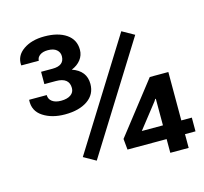

<svg xmlns="http://www.w3.org/2000/svg" viewBox="-104 -839 1018 956"><g transform="rotate(-15 405.0 -361.0)"><path d="M295.4 -57.1 232.9 -92.3 580.1 -647.9 642.6 -612.8ZM659.2 0V-70.8H457.5L452.1 -127L658.2 -391.1H753.9V-141.6H808.1V-70.8H753.9V0ZM550.3 -141.6H659.2V-278.3L656.2 -278.8L649.9 -268.6ZM203.1 -320.3Q136.2 -320.3 90.8 -349.9Q45.4 -379.4 48.3 -434.1L48.8 -437H139.2Q139.2 -416 155.8 -403.6Q172.4 -391.1 201.7 -391.1Q233.4 -391.1 251.5 -403.8Q269.5 -416.5 269.5 -438.5Q269.5 -492.7 201.2 -492.7H142.1V-556.2H201.2Q262.2 -556.2 262.2 -605Q262.2 -625 246.8 -638.2Q231.4 -651.4 201.7 -651.4Q175.8 -651.4 160.6 -640.1Q145.5 -628.9 145.5 -612.3H55.7L54.7 -615.2Q51.8 -663.1 94.2 -692.6Q136.7 -722.2 202.6 -722.2Q273.4 -722.2 315.4 -693.4Q357.4 -664.6 357.4 -612.3Q357.4 -584 340.1 -561.5Q322.8 -539.1 292.5 -526.9Q363.8 -502.4 363.8 -434.6Q363.8 -380.9 320.1 -350.6Q276.4 -320.3 203.1 -320.3Z"/></g></svg>

Font: Roboto Slab Medium
Style: Regular
Weight: 500
Designer: Google
Version: Version 2.001; ttfautohint (v1.8.3)